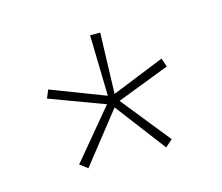

<svg xmlns="http://www.w3.org/2000/svg" viewBox="-52 -824 443 384"><g transform="rotate(-15 169.5 -632.0)"><path d="M182 -760H161L164 -634L52 -677L45 -660L158 -618L73 -516L89 -504L171 -608L250 -504L265 -517L184 -618L293 -660L287 -678L178 -634Z"/></g></svg>

Font: Noto Sans Georgian ExtraCondensed Thin
Style: Regular
Weight: 100
Width: 2
Designer: Monotype Design Team, Akaki Razmadze
Foundry: Google LLC
Version: Version 2.005